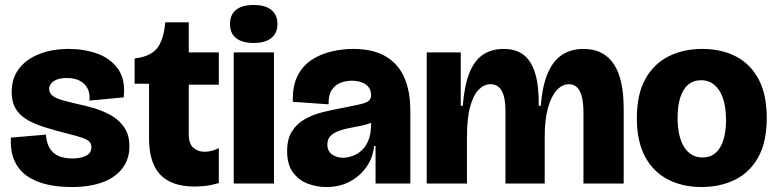

<svg xmlns="http://www.w3.org/2000/svg" viewBox="-20 -739 3129 773"><path d="M267 14Q214 14 168.5 3.5Q123 -7 89.5 -30Q56 -53 38.5 -91.5Q21 -130 24 -185L165 -197Q167 -164 180 -142.5Q193 -121 216 -111Q239 -101 272 -101Q303 -101 325.5 -111.5Q348 -122 348 -147Q348 -160 340 -168.5Q332 -177 310.5 -184.5Q289 -192 248 -202Q197 -215 156 -228Q115 -241 86 -259Q57 -277 42 -303.5Q27 -330 27 -369Q27 -424 56.5 -462.5Q86 -501 138 -521.5Q190 -542 258 -542Q319 -542 372 -523Q425 -504 455.5 -461Q486 -418 478 -347L340 -334Q343 -363 332 -383.5Q321 -404 300 -414.5Q279 -425 249 -425Q215 -425 196.5 -412.5Q178 -400 178 -381Q178 -366 189.5 -355.5Q201 -345 225.5 -337.5Q250 -330 289 -321Q323 -314 360 -303Q397 -292 429 -273.5Q461 -255 481 -225Q501 -195 501 -149Q501 -100 474 -63Q447 -26 395 -6Q343 14 267 14Z M764 12Q671 12 625.5 -35.5Q580 -83 580 -183V-402H522V-504H525Q587 -512 613 -545.5Q639 -579 645 -647V-649H740V-528H861V-398H740V-198Q740 -160 758.5 -144Q777 -128 804 -128Q818 -128 833 -132Q848 -136 861 -143V-2Q830 7 806 9.5Q782 12 764 12Z M921 0V-528H1083V0ZM1001 -566Q955 -566 930.5 -585.5Q906 -605 906 -642Q906 -680 930.5 -699.5Q955 -719 1001 -719Q1048 -719 1072.5 -699Q1097 -679 1097 -642Q1097 -606 1072.5 -586Q1048 -566 1001 -566Z M1294 14Q1254 14 1218 0Q1182 -14 1159 -45.5Q1136 -77 1136 -130Q1136 -179 1155 -209.5Q1174 -240 1206 -258.5Q1238 -277 1276 -286.5Q1314 -296 1351 -303Q1403 -313 1429 -319Q1455 -325 1464.5 -333Q1474 -341 1474 -355Q1474 -384 1452.5 -399Q1431 -414 1396 -414Q1374 -414 1352 -406Q1330 -398 1316 -377.5Q1302 -357 1303 -319L1159 -329Q1157 -392 1178 -433.5Q1199 -475 1235.5 -498.5Q1272 -522 1315.5 -532Q1359 -542 1402 -542Q1481 -542 1532 -512.5Q1583 -483 1607.5 -427.5Q1632 -372 1632 -293V-199Q1632 -166 1632 -132.5Q1632 -99 1632 -66Q1632 -33 1632 0H1492Q1492 -36 1492 -73Q1492 -110 1492 -151H1486Q1482 -106 1456.5 -68.5Q1431 -31 1389.5 -8.5Q1348 14 1294 14ZM1361 -104Q1378 -104 1397.5 -110.5Q1417 -117 1434.5 -132Q1452 -147 1463 -173.5Q1474 -200 1474 -239V-263L1501 -266Q1493 -253 1474.5 -245Q1456 -237 1433 -232.5Q1410 -228 1386.5 -223.5Q1363 -219 1343 -211.5Q1323 -204 1310.5 -191.5Q1298 -179 1298 -157Q1298 -131 1316.5 -117.5Q1335 -104 1361 -104Z M1698 0V-293V-528H1835V-313H1843Q1850 -397 1870.5 -447Q1891 -497 1925.5 -519.5Q1960 -542 2008 -542Q2058 -542 2089 -517.5Q2120 -493 2135 -442.5Q2150 -392 2149 -313H2157Q2164 -396 2186 -446Q2208 -496 2244 -519Q2280 -542 2329 -542Q2370 -542 2400 -527Q2430 -512 2450.5 -482Q2471 -452 2481 -406.5Q2491 -361 2491 -300V0H2329V-286Q2329 -324 2322.5 -349.5Q2316 -375 2303 -387.5Q2290 -400 2270 -400Q2244 -400 2222 -376.5Q2200 -353 2186.5 -306Q2173 -259 2173 -187V0H2015V-290Q2015 -328 2008.5 -352Q2002 -376 1988.5 -388Q1975 -400 1955 -400Q1930 -400 1908.5 -379.5Q1887 -359 1873.5 -312Q1860 -265 1860 -187V0Z M2804 14Q2728 14 2669 -16.5Q2610 -47 2577 -108.5Q2544 -170 2544 -263Q2544 -360 2578.5 -421.5Q2613 -483 2672.5 -512.5Q2732 -542 2807 -542Q2885 -542 2943.5 -511.5Q3002 -481 3034.5 -419.5Q3067 -358 3067 -264Q3067 -167 3032.5 -105.5Q2998 -44 2938.5 -15Q2879 14 2804 14ZM2808 -105Q2839 -105 2860 -122.5Q2881 -140 2892 -174Q2903 -208 2903 -255Q2903 -307 2891 -342.5Q2879 -378 2856.5 -397Q2834 -416 2802 -416Q2772 -416 2751 -398.5Q2730 -381 2719 -347Q2708 -313 2708 -265Q2708 -189 2734.5 -147Q2761 -105 2808 -105Z"/></svg>

Font: Bricolage Grotesque 96pt ExtraBold
Style: Regular
Weight: 800
Designer: Mathieu Triay
Foundry: Atelier Triay
Version: Version 1.001;gftools[0.9.33.dev8+g029e19f]